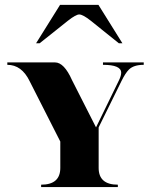

<svg xmlns="http://www.w3.org/2000/svg" viewBox="-20 -762 615 782"><path d="M302.7 -703.1Q289.1 -703.1 256.8 -677.7L141.6 -585.9H127L224.6 -742.2H380.9L478.5 -585.9H463.9L349.6 -677.7Q317.4 -703.1 302.7 -703.1ZM273.4 -435.5 371.1 -243.2 464.8 -435.5Q473.6 -453.6 473.6 -465.8Q473.6 -498 399.4 -498V-507.8H565.4V-498Q524.4 -498 504.9 -478.5Q490.7 -464.4 474.6 -431.6L381.8 -243.2V-78.1Q381.8 -9.8 460 -9.8V0H147.5V-9.8Q225.6 -9.8 225.6 -78.1V-185.5L100.6 -431.6Q68.4 -498 9.8 -498V-507.8H204.1Q241.2 -507.8 273.4 -435.5Z"/></svg>

Font: spinweradC
Style: Bold
Weight: 700
Width: 7
Version: Version 0.3